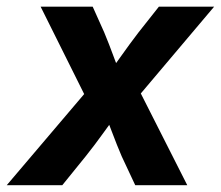

<svg xmlns="http://www.w3.org/2000/svg" viewBox="-54 -542 647 562"><path d="M-34.2 0 225.1 -305.2 210.4 -230.5 64.9 -522.5H217.3L251 -447.3Q265.6 -412.1 277.6 -379.2Q289.6 -346.2 302.2 -313.5H254.4Q278.3 -346.2 301.5 -379.2Q324.7 -412.1 351.6 -447.3L411.1 -522.5H572.8L325.7 -230L339.8 -304.7L494.1 0H341.8L302.2 -84.5Q287.6 -118.7 275.6 -150.9Q263.7 -183.1 250 -214.8H293.5Q270 -183.1 247.1 -150.9Q224.1 -118.7 196.8 -84.5L128.4 0Z"/></svg>

Font: Inter 28pt
Style: Bold Italic
Weight: 700
Italic angle: -9.3988°
Designer: Rasmus Andersson
Foundry: rsms
Version: Version 4.001;git-66647c0bb